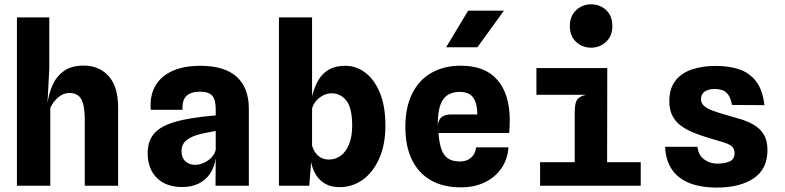

<svg xmlns="http://www.w3.org/2000/svg" viewBox="-20 -861 3640 890"><path d="M58.5 0V-780.5H208.5V-545.5L200.5 -390L205 -346L200 -381.5Q206 -426.5 223.8 -466.8Q241.5 -507 276.5 -532Q311.5 -557 367.5 -557Q439 -557 483.2 -508.8Q527.5 -460.5 527.5 -361.5V0H373V-303.5Q373 -372 356.8 -401Q340.5 -430 302 -430Q274.5 -430 251 -410.8Q227.5 -391.5 213 -360.5V0Z M824.5 6Q749.5 6 707 -36.5Q664.5 -79 664.5 -151Q664.5 -213.5 701.8 -249.8Q739 -286 826.5 -305Q845.5 -309 867.5 -312.8Q889.5 -316.5 917.2 -319.8Q945 -323 980 -326V-354Q980 -398.5 964 -417.2Q948 -436 905.5 -436Q864.5 -436 844 -415.8Q823.5 -395.5 826 -352H679Q673.5 -415 698.8 -460.8Q724 -506.5 777.2 -531.2Q830.5 -556 909 -556Q1020.5 -556 1077 -505.2Q1133.5 -454.5 1133.5 -357V0H979L980 -127.5Q973.5 -84 952.5 -54.2Q931.5 -24.5 899 -9.2Q866.5 6 824.5 6ZM883.5 -97Q905 -97 926 -106.8Q947 -116.5 961.8 -132.5Q976.5 -148.5 980 -168V-254Q967.5 -251.5 954 -249Q940.5 -246.5 929 -244.2Q917.5 -242 910 -240Q867 -229.5 844.2 -211Q821.5 -192.5 821.5 -159.5Q821.5 -129.5 839.5 -113.2Q857.5 -97 883.5 -97Z M1554 6.5Q1517.5 6.5 1490.5 -7.5Q1463.5 -21.5 1446.2 -48Q1429 -74.5 1421.5 -111.5L1404 -157.5L1426.5 -187Q1432 -167.5 1442.5 -152.8Q1453 -138 1468.5 -129.8Q1484 -121.5 1504.5 -121.5Q1535.5 -121.5 1559.8 -139.5Q1584 -157.5 1598.2 -192.5Q1612.5 -227.5 1612.5 -278Q1612.5 -361.5 1585.2 -395Q1558 -428.5 1517 -428.5Q1497 -428.5 1477.5 -418.5Q1458 -408.5 1444.2 -392Q1430.5 -375.5 1426.5 -356.5L1421 -378.5L1426.5 -415.5Q1438 -460 1456.8 -491.2Q1475.5 -522.5 1505.8 -539.2Q1536 -556 1581.5 -556Q1631 -556 1673 -524.5Q1715 -493 1740.8 -431.2Q1766.5 -369.5 1766.5 -278.5Q1766.5 -191 1738.2 -127Q1710 -63 1662 -28.2Q1614 6.5 1554 6.5ZM1273 0V-780.5H1426.5V-508V-157L1422.5 -129.5L1421 -93.5L1413.5 0Z M2116.5 7.5Q2034.5 7.5 1977 -25.5Q1919.5 -58.5 1889.2 -121Q1859 -183.5 1859 -272Q1859 -364.5 1891 -428Q1923 -491.5 1981 -524Q2039 -556.5 2116.5 -556.5Q2228.5 -556.5 2285.8 -490.2Q2343 -424 2343 -303Q2343 -289.5 2342.2 -275Q2341.5 -260.5 2340.5 -244.5H2012.5Q2016 -198.5 2026.2 -169.2Q2036.5 -140 2057.2 -126.2Q2078 -112.5 2112.5 -112.5Q2143.5 -112.5 2163.5 -130Q2183.5 -147.5 2187 -178H2337Q2333 -122 2303.8 -80.2Q2274.5 -38.5 2226.5 -15.5Q2178.5 7.5 2116.5 7.5ZM2009.5 -280.5Q2013.5 -310 2029.8 -320.2Q2046 -330.5 2071.5 -330.5H2192.5Q2192 -383 2173.2 -409Q2154.5 -435 2111 -435Q2058 -435 2033.2 -398.8Q2008.5 -362.5 2009.5 -280.5ZM2048 -642 2150 -811.5H2316L2193 -642Z M2644 -15V-339.5Q2644 -386.5 2657.5 -401.8Q2671 -417 2698.5 -421.5L2644 -460.5V-487.5L2795 -545.5L2794 -15ZM2483.5 0V-109H2950V0ZM2466.5 -421.5V-545.5H2795L2772.5 -421.5ZM2720 -640Q2679 -640 2650.2 -667Q2621.5 -694 2621.5 -740Q2621.5 -786.5 2650.5 -813.8Q2679.5 -841 2720 -841Q2761 -841 2789.8 -814.2Q2818.5 -787.5 2818.5 -740Q2818.5 -694 2789.2 -667Q2760 -640 2720 -640Z M3301.5 8.5Q3247.5 8.5 3204.2 -3Q3161 -14.5 3130.2 -37.8Q3099.5 -61 3082.2 -96.8Q3065 -132.5 3063 -180.5H3213Q3217.5 -141.5 3244.2 -122Q3271 -102.5 3304 -102.5Q3338.5 -102.5 3361.8 -112.5Q3385 -122.5 3385 -151.5Q3385 -173 3370.8 -184Q3356.5 -195 3329.8 -202.5Q3303 -210 3265.5 -221.5Q3228 -233 3195 -246.2Q3162 -259.5 3136.5 -278.2Q3111 -297 3096.8 -324.5Q3082.5 -352 3082.5 -391.5Q3082.5 -450 3110.2 -486.2Q3138 -522.5 3186.8 -539Q3235.5 -555.5 3299 -555.5Q3358 -555.5 3405.5 -540Q3453 -524.5 3484 -485Q3515 -445.5 3523.5 -373.5L3373 -374.5Q3367.5 -406.5 3355.5 -422.2Q3343.5 -438 3327.8 -443.2Q3312 -448.5 3295.5 -448.5Q3274 -448.5 3259.2 -443Q3244.5 -437.5 3237 -427Q3229.5 -416.5 3229.5 -400.5Q3229.5 -384 3241.8 -371.8Q3254 -359.5 3280 -349.5Q3306 -339.5 3346 -328Q3379 -319 3412.8 -308.8Q3446.5 -298.5 3474.8 -282Q3503 -265.5 3520.2 -237.8Q3537.5 -210 3537.5 -165Q3537.5 -77.5 3473.8 -34.5Q3410 8.5 3301.5 8.5Z"/></svg>

Font: Spline Sans Mono
Style: Regular
Weight: 400
Monospace: yes
Designer: Eben Sorkin, Mirko Velimirovic
Foundry: Sorkin Type
Version: Version 1.004